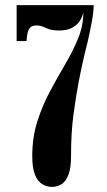

<svg xmlns="http://www.w3.org/2000/svg" viewBox="-20 -720 418 750"><path d="M183 10Q162.5 10 144.8 -0.8Q127 -11.5 116.5 -37.8Q106 -64 106 -110.5Q106 -183.5 126 -246.2Q146 -309 175.8 -364.2Q205.5 -419.5 235.5 -470.5Q265.5 -521.5 285.5 -570.8Q305.5 -620 305.5 -671.5Q301 -650.5 289 -634.5Q277 -618.5 258.2 -609.8Q239.5 -601 213 -601Q186 -601 172 -606Q158 -611 147.8 -615.8Q137.5 -620.5 122 -620.5Q108.5 -620.5 100.5 -614.5Q92.5 -608.5 88.8 -595.2Q85 -582 83.5 -559.5H45V-700H346Q346 -690 344.5 -675Q343 -660 339.8 -641.8Q336.5 -623.5 332.2 -602.2Q328 -581 322.5 -557.2Q317 -533.5 310.5 -508.5Q305 -485.5 299 -458Q293 -430.5 287 -398.5Q276 -340 266.8 -270.8Q257.5 -201.5 257.5 -110.5Q257.5 -64 247.5 -37.8Q237.5 -11.5 220.8 -0.8Q204 10 183 10Z"/></svg>

Font: Imbue Thin 10pt ExtraBold
Style: Regular
Weight: 800
Version: Version 1.102